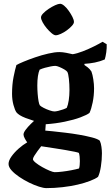

<svg xmlns="http://www.w3.org/2000/svg" viewBox="-20 -768 569 988"><path d="M218 200Q204.5 200 180.8 192.5Q157 185 130 171.8Q103 158.5 79 142.2Q55 126 39.5 108.8Q24 91.5 24 75.5Q24 58.5 39 37.2Q54 16 76.5 -3.8Q99 -23.5 120 -35.5Q114 -43.5 107.5 -55.5Q101 -67.5 101 -76Q101 -85.5 112.2 -100.5Q123.5 -115.5 138.8 -130.5Q154 -145.5 165 -154L216.5 -142.5L213 -96Q222.5 -95.5 250.8 -92.5Q279 -89.5 315.5 -85.2Q352 -81 389 -74.5Q426 -68 454.5 -60.5Q483 -53 493.5 -44Q499.5 -31 502 -12.5Q504.5 6 504.5 21Q504.5 54.5 499.2 88.5Q494 122.5 484.5 142Q470.5 152.5 443.2 163Q416 173.5 379.8 182Q343.5 190.5 301.8 195.2Q260 200 218 200ZM261.5 118Q277.5 118 300.5 115.2Q323.5 112.5 347 108Q370.5 103.5 386.5 99Q389 93 390 82Q391 71 391 61Q391 50 389.8 38Q388.5 26 386 19Q383.5 17 364.8 13Q346 9 319.5 4.5Q293 0 265.8 -4.2Q238.5 -8.5 218 -11.5Q197.5 -14.5 192 -15.5Q183 -4 173 9.5Q163 23 156.2 34.2Q149.5 45.5 149.5 51Q149.5 58 163.8 69.5Q178 81 197.8 92Q217.5 103 235.5 110.5Q253.5 118 261.5 118ZM213 -128.5Q180.5 -138 155 -146Q129.5 -154 111.5 -161Q93.5 -168 82 -175.2Q70.5 -182.5 64.5 -190Q56.5 -201.5 49.2 -228.2Q42 -255 42 -285Q42 -333.5 49.8 -372.2Q57.5 -411 64.5 -433.5Q75 -439.5 101.2 -450.5Q127.5 -461.5 161 -473Q194.5 -484.5 228 -492.2Q261.5 -500 285.5 -500Q301 -500 320.8 -496.2Q340.5 -492.5 354 -489Q376.5 -492.5 406.2 -504Q436 -515.5 464 -529.5Q492 -543.5 507.5 -553L529 -540.5Q530 -521 526.8 -498.5Q523.5 -476 519 -462Q494 -451.5 467.8 -446.2Q441.5 -441 414.5 -439.5V-433.5Q421.5 -429 431.8 -421Q442 -413 450.5 -400Q456.5 -384 460.2 -359.2Q464 -334.5 464 -313.5Q464 -276 457 -241.5Q450 -207 440.5 -187Q428 -177 394.2 -164.2Q360.5 -151.5 313.2 -141.8Q266 -132 213 -128.5ZM260 -194.5Q267 -194.5 279.8 -197.5Q292.5 -200.5 305 -205Q317.5 -209.5 323.5 -213Q330 -227 333.8 -252.2Q337.5 -277.5 337.5 -304Q337.5 -335 334.5 -362Q331.5 -389 326.5 -398Q323 -403.5 310.8 -410.8Q298.5 -418 285.2 -423.5Q272 -429 264.5 -429Q255.5 -429 241 -426.2Q226.5 -423.5 211.2 -419.2Q196 -415 184 -409.5Q178.5 -397.5 175.2 -376.5Q172 -355.5 172 -328.5Q172 -307 173.8 -285Q175.5 -263 178.5 -247Q181.5 -231 185 -226Q190 -220.5 204.5 -213Q219 -205.5 235.2 -200Q251.5 -194.5 260 -194.5ZM266.7 -586.5Q258.5 -586.5 245.8 -597Q233 -607.5 220.5 -622.5Q208 -637.5 199.5 -653Q191 -668.5 191 -678.5Q191 -687.5 202.3 -699.3Q213.6 -711.1 230.3 -722.3Q247 -733.5 263.5 -741Q280 -748.5 289.3 -748.5Q298.7 -748.5 310.9 -738Q323.2 -727.5 334.2 -711.7Q345.3 -695.9 352.9 -680.7Q360.5 -665.5 360.5 -654.9Q360.5 -646.7 350 -635Q339.4 -623.3 324.2 -612.1Q309 -601 293.1 -593.8Q277.3 -586.5 266.7 -586.5Z"/></svg>

Font: Texturina Medium
Style: Regular
Weight: 500
Designer: Guillermo Torres Carreño
Foundry: Omnibus-Type
Version: Version 1.003